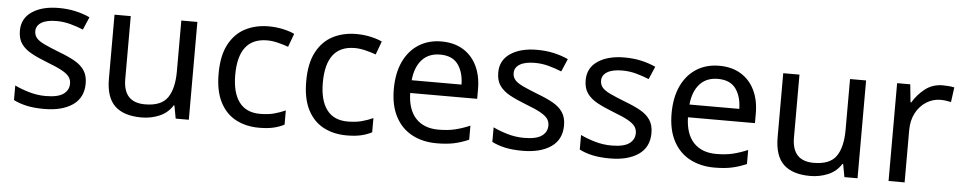

<svg xmlns="http://www.w3.org/2000/svg" viewBox="-36 -792 5246 1048"><g transform="rotate(5 2587.0 -268.0)"><path d="M434 -148Q434 -70 376 -30Q318 10 220 10Q164 10 123.5 1Q83 -8 52 -24V-104Q84 -88 129.5 -74.5Q175 -61 222 -61Q289 -61 319 -82.5Q349 -104 349 -140Q349 -160 338 -176Q327 -192 298.5 -208Q270 -224 217 -244Q165 -264 128 -284Q91 -304 71 -332Q51 -360 51 -404Q51 -472 106.5 -509Q162 -546 252 -546Q301 -546 343.5 -536.5Q386 -527 423 -510L393 -440Q359 -454 322 -464Q285 -474 246 -474Q192 -474 163.5 -456.5Q135 -439 135 -409Q135 -387 148 -371.5Q161 -356 191.5 -341.5Q222 -327 273 -307Q324 -288 360 -268Q396 -248 415 -219.5Q434 -191 434 -148Z M1012 -536V0H940L927 -71H923Q897 -29 851 -9.5Q805 10 753 10Q656 10 607 -36.5Q558 -83 558 -185V-536H647V-191Q647 -63 766 -63Q855 -63 889.5 -113Q924 -163 924 -257V-536Z M1397 10Q1326 10 1270.5 -19Q1215 -48 1183.5 -109Q1152 -170 1152 -265Q1152 -364 1185 -426Q1218 -488 1274.5 -517Q1331 -546 1403 -546Q1444 -546 1482 -537.5Q1520 -529 1544 -517L1517 -444Q1493 -453 1461 -461Q1429 -469 1401 -469Q1243 -469 1243 -266Q1243 -169 1281.5 -117.5Q1320 -66 1396 -66Q1440 -66 1473.5 -75Q1507 -84 1535 -97V-19Q1508 -5 1475.5 2.5Q1443 10 1397 10Z M1877 10Q1806 10 1750.5 -19Q1695 -48 1663.5 -109Q1632 -170 1632 -265Q1632 -364 1665 -426Q1698 -488 1754.5 -517Q1811 -546 1883 -546Q1924 -546 1962 -537.5Q2000 -529 2024 -517L1997 -444Q1973 -453 1941 -461Q1909 -469 1881 -469Q1723 -469 1723 -266Q1723 -169 1761.5 -117.5Q1800 -66 1876 -66Q1920 -66 1953.5 -75Q1987 -84 2015 -97V-19Q1988 -5 1955.5 2.5Q1923 10 1877 10Z M2349 -546Q2418 -546 2467.5 -516Q2517 -486 2543.5 -431.5Q2570 -377 2570 -304V-251H2203Q2205 -160 2249.5 -112.5Q2294 -65 2374 -65Q2425 -65 2464.5 -74.5Q2504 -84 2546 -102V-25Q2505 -7 2465 1.5Q2425 10 2370 10Q2294 10 2235.5 -21Q2177 -52 2144.5 -113.5Q2112 -175 2112 -264Q2112 -352 2141.5 -415Q2171 -478 2224.5 -512Q2278 -546 2349 -546ZM2348 -474Q2285 -474 2248.5 -433.5Q2212 -393 2205 -321H2478Q2477 -389 2446 -431.5Q2415 -474 2348 -474Z M3055 -148Q3055 -70 2997 -30Q2939 10 2841 10Q2785 10 2744.5 1Q2704 -8 2673 -24V-104Q2705 -88 2750.5 -74.5Q2796 -61 2843 -61Q2910 -61 2940 -82.5Q2970 -104 2970 -140Q2970 -160 2959 -176Q2948 -192 2919.5 -208Q2891 -224 2838 -244Q2786 -264 2749 -284Q2712 -304 2692 -332Q2672 -360 2672 -404Q2672 -472 2727.5 -509Q2783 -546 2873 -546Q2922 -546 2964.5 -536.5Q3007 -527 3044 -510L3014 -440Q2980 -454 2943 -464Q2906 -474 2867 -474Q2813 -474 2784.5 -456.5Q2756 -439 2756 -409Q2756 -387 2769 -371.5Q2782 -356 2812.5 -341.5Q2843 -327 2894 -307Q2945 -288 2981 -268Q3017 -248 3036 -219.5Q3055 -191 3055 -148Z M3534 -148Q3534 -70 3476 -30Q3418 10 3320 10Q3264 10 3223.5 1Q3183 -8 3152 -24V-104Q3184 -88 3229.5 -74.5Q3275 -61 3322 -61Q3389 -61 3419 -82.5Q3449 -104 3449 -140Q3449 -160 3438 -176Q3427 -192 3398.5 -208Q3370 -224 3317 -244Q3265 -264 3228 -284Q3191 -304 3171 -332Q3151 -360 3151 -404Q3151 -472 3206.5 -509Q3262 -546 3352 -546Q3401 -546 3443.5 -536.5Q3486 -527 3523 -510L3493 -440Q3459 -454 3422 -464Q3385 -474 3346 -474Q3292 -474 3263.5 -456.5Q3235 -439 3235 -409Q3235 -387 3248 -371.5Q3261 -356 3291.5 -341.5Q3322 -327 3373 -307Q3424 -288 3460 -268Q3496 -248 3515 -219.5Q3534 -191 3534 -148Z M3871 -546Q3940 -546 3989.5 -516Q4039 -486 4065.5 -431.5Q4092 -377 4092 -304V-251H3725Q3727 -160 3771.5 -112.5Q3816 -65 3896 -65Q3947 -65 3986.5 -74.5Q4026 -84 4068 -102V-25Q4027 -7 3987 1.5Q3947 10 3892 10Q3816 10 3757.5 -21Q3699 -52 3666.5 -113.5Q3634 -175 3634 -264Q3634 -352 3663.5 -415Q3693 -478 3746.5 -512Q3800 -546 3871 -546ZM3870 -474Q3807 -474 3770.5 -433.5Q3734 -393 3727 -321H4000Q3999 -389 3968 -431.5Q3937 -474 3870 -474Z M4676 -536V0H4604L4591 -71H4587Q4561 -29 4515 -9.5Q4469 10 4417 10Q4320 10 4271 -36.5Q4222 -83 4222 -185V-536H4311V-191Q4311 -63 4430 -63Q4519 -63 4553.5 -113Q4588 -163 4588 -257V-536Z M5096 -546Q5111 -546 5128.5 -544.5Q5146 -543 5159 -540L5148 -459Q5135 -462 5119.5 -464Q5104 -466 5090 -466Q5049 -466 5013 -443.5Q4977 -421 4955.5 -380.5Q4934 -340 4934 -286V0H4846V-536H4918L4928 -438H4932Q4958 -482 4999 -514Q5040 -546 5096 -546Z"/></g></svg>

Font: Noto Sans Coptic
Style: Regular
Weight: 400
Designer: Monotype Design Team, Denis Moyogo Jacquerye
Foundry: Monotype Imaging Inc.
Version: Version 2.002; ttfautohint (v1.8.4.7-5d5b)